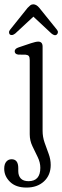

<svg xmlns="http://www.w3.org/2000/svg" viewBox="-52 -627 288 888"><path d="M145 -22Q145 6 154.2 32.5Q163.5 59 173 84.5Q182.5 110 182.5 136Q182.5 183 151.5 211.8Q120.5 240.5 70.5 240.5Q21.5 240.5 -5.5 214.2Q-32.5 188 -32.5 153.5Q-32.5 132 -23 120.8Q-13.5 109.5 1.5 109.5Q32.5 109.5 32.5 150.5V164Q32.5 186 44.2 198.5Q56 211 80.5 211Q134.5 210.5 134.5 149Q134.5 124 122.2 99.2Q110 74.5 97.8 48.8Q85.5 23 85.5 -6V-349Q85.5 -362.5 81.2 -367.8Q77 -373 67 -374L32 -374.5Q16 -377 16 -390Q16 -402 34.5 -408L91 -427Q114 -434.5 124.5 -434.5Q145 -434.5 145 -411.5ZM211 -467.5Q201.5 -459 185.5 -472.5L102.5 -550L19 -472.5Q3.5 -460 -6.5 -467.5Q-10 -471 -10.2 -477.2Q-10.5 -483.5 -5 -490L75.5 -590.5Q82.5 -598 88.2 -602.5Q94 -607 102 -607Q116.5 -607 130 -590.5L211 -490Q216.5 -483.5 215.8 -477.2Q215 -471 211 -467.5Z"/></svg>

Font: Fraunces 144pt S100 Light
Style: Regular
Weight: 300
Version: Version 1.000; ttfautohint (v1.8.3)